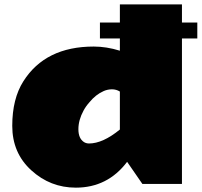

<svg xmlns="http://www.w3.org/2000/svg" viewBox="-20 -842 923 879"><path d="M409.2 -628.9Q467.3 -628.9 528.8 -609.9V-666H437.5V-738.8H528.8V-821.8H813V-738.8H883.3V-666H813V0H631.8L562 -101.1Q472.7 17.1 327.1 17.1Q210.4 17.1 123.3 -62.3Q36.1 -141.6 36.1 -265.6Q36.1 -389.6 86.9 -469.7Q187.5 -628.9 409.2 -628.9ZM528.8 -422.9Q512.2 -433.1 492.7 -433.1Q473.1 -433.1 455.1 -425.3Q418 -409.2 388.7 -373Q373 -355.5 362.3 -335.4Q338.9 -292.5 338.9 -250.2Q338.9 -208 364.7 -191.4Q374 -185.5 387.2 -185.1Q450.7 -185.1 528.8 -249Z"/></svg>

Font: Fz Rammetto One
Style: Regular
Weight: 400
Designer: Vernon Adams
Foundry: Vernon Adams
Version: Vit hóa bi c Thuy @ FontZin.Com